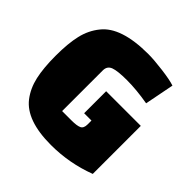

<svg xmlns="http://www.w3.org/2000/svg" viewBox="-172 -784 944 944"><g transform="rotate(45 300.0 -312.5)"><path d="M370 -184V-211H319V-364H560V-30Q441 15 314 15Q143 15 79 -68Q46 -111 33 -169Q20 -227 20 -312.5Q20 -398 33.5 -455.5Q47 -513 82 -556Q148 -640 337 -640Q376 -640 438.5 -632Q501 -624 530 -614L500 -461Q419 -475 353.5 -475Q288 -475 261.5 -465Q235 -455 235 -425V-142H301Q337 -142 353.5 -149.5Q370 -157 370 -184Z"/></g></svg>

Font: Changa One
Style: Regular
Weight: 400
Designer: Eduardo Rodriguez Tunni
Foundry: Eduardo Rodriguez Tunni
Version: Version 1.003